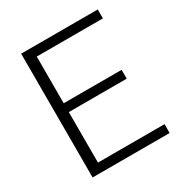

<svg xmlns="http://www.w3.org/2000/svg" viewBox="-167 -833 903 955"><g transform="rotate(-30 284.5 -355.5)"><path d="M482.4 -340.8H149.9V-50.8H532.2V0H89.8V-710.9H529.8V-659.7H149.9V-391.6H482.4Z"/></g></svg>

Font: Vazir Thin UI
Style: Thin-UI
Weight: 100
Designer: Saber Rastikerdar
Foundry: Saber Rastikerdar
Version: Version 30.0.0